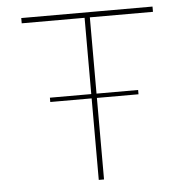

<svg xmlns="http://www.w3.org/2000/svg" viewBox="-51 -750 784 800"><g transform="rotate(-5 341.0 -350.0)"><path d="M157 -341V-359H526V-341ZM330 0V-678H67V-700H616V-678H352V0Z"/></g></svg>

Font: Lexend Peta Thin
Style: Regular
Weight: 250
Version: Version 1.007